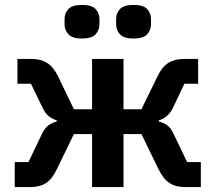

<svg xmlns="http://www.w3.org/2000/svg" viewBox="-20 -762 878 782"><path d="M40 0V-102H96L152 -219Q163 -241 178 -252Q193 -263 211 -267V-272Q193 -277 178 -289.5Q163 -302 154 -322L106 -421H51V-522H107Q146 -522 171.5 -506Q197 -490 216 -452L281 -317H355V-522H483V-317H556L622 -452Q640 -490 666 -506Q692 -522 730 -522H787V-421H731L684 -322Q674 -302 659.5 -289.5Q645 -277 627 -272V-267Q645 -263 660.5 -252Q676 -241 686 -219L742 -102H798V0H734Q696 0 670.5 -16.5Q645 -33 625 -74L556 -216H483V0H355V-216H281L212 -74Q193 -33 167.5 -16.5Q142 0 104 0ZM314 -605Q275 -605 259 -622Q243 -639 243 -663V-684Q243 -709 259 -725.5Q275 -742 314 -742Q353 -742 369 -725.5Q385 -709 385 -684V-663Q385 -639 369 -622Q353 -605 314 -605ZM524 -605Q485 -605 469 -622Q453 -639 453 -663V-684Q453 -709 469 -725.5Q485 -742 524 -742Q563 -742 579 -725.5Q595 -709 595 -684V-663Q595 -639 579 -622Q563 -605 524 -605Z"/></svg>

Font: IBM Plex Sans SemiBold
Style: Regular
Weight: 600
Designer: Mike Abbink, Paul van der Laan, Pieter van Rosmalen
Foundry: Bold Monday
Version: Version 3.201